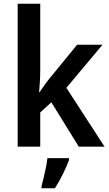

<svg xmlns="http://www.w3.org/2000/svg" viewBox="-20 -780 578 1021"><path d="M194 -403Q194 -374 192 -345.5Q190 -317 188 -289H190Q203 -308 217 -328Q231 -348 246 -366L390 -542H525L333 -313L536 0H399L253 -236L194 -182V0H74V-760H194ZM347 71Q335 104 315 144.5Q295 185 272 221H201V209Q206 190 212.5 163.5Q219 137 224.5 109.5Q230 82 232 61H347Z"/></svg>

Font: Noto Sans Tamil SemiCondensed SemiBold
Style: Regular
Weight: 600
Width: 4
Designer: Jelle Bosma - Monotype Design Team
Foundry: Monotype Imaging Inc.
Version: Version 2.004; ttfautohint (v1.8.4.7-5d5b)